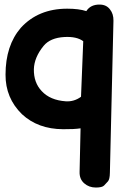

<svg xmlns="http://www.w3.org/2000/svg" viewBox="-20 -549 560 847"><path d="M402.8 278.3Q430.7 278.3 439.2 269.3Q447.8 260.3 456.1 251.2Q464.4 242.2 464.8 212.4L480.5 -457.5Q481 -487.8 465.3 -507.3Q449.7 -528.3 420.9 -528.8Q379.9 -529.8 360.8 -500Q327.6 -510.7 276.4 -510.7Q148.9 -510.7 71.8 -426.3Q4.4 -348.1 4.4 -219.7Q3.9 -116.7 76.7 -45.4Q147.5 20.5 258.3 21Q306.6 21.5 335.4 17.1L331.1 209Q330.1 241.2 351.6 259.8Q372.6 278.3 402.8 278.3ZM270 -102.1Q201.2 -106.9 164.1 -147Q128.4 -184.6 129.4 -243.7Q130.9 -295.9 172.4 -346.7Q201.7 -382.3 264.2 -385.7Q318.4 -388.7 347.2 -367.2L337.4 -122.1Q306.6 -99.6 270 -102.1Z"/></svg>

Font: Comic Relief
Style: Bold
Weight: 700
Designer: Jeff Davis
Foundry: Loudifier
Version: Version 1.200; ttfautohint (v1.8.4.7-5d5b)